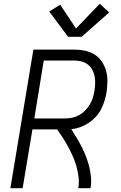

<svg xmlns="http://www.w3.org/2000/svg" viewBox="-20 -998 640 1018"><path d="M35 0 157 -735H375Q404 -735 431.5 -729Q459 -723 482 -708.5Q505 -694 520 -671.5Q535 -649 542.5 -622.5Q550 -596 549.5 -567Q549 -538 545 -509Q541 -486 534 -463Q527 -440 515.5 -418Q504 -396 487 -377.5Q470 -359 449 -345.5Q428 -332 404.5 -323.5Q381 -315 358 -313Q373 -290 387 -266.5Q401 -243 413.5 -218.5Q426 -194 436 -168Q446 -142 453 -114.5Q460 -87 462.5 -58Q465 -29 460 0H395Q400 -30 396.5 -59Q393 -88 385.5 -115.5Q378 -143 366.5 -168.5Q355 -194 342 -218.5Q329 -243 314 -266Q299 -289 283 -312H152L100 0ZM162 -370H325Q344 -370 363 -374Q382 -378 399.5 -387.5Q417 -397 431.5 -412Q446 -427 456.5 -444.5Q467 -462 472.5 -480.5Q478 -499 481 -518Q484 -537 484.5 -556.5Q485 -576 481.5 -594.5Q478 -613 469 -629Q460 -645 445.5 -656Q431 -667 413 -672Q395 -677 375 -677H212ZM341 -803 241 -937 299 -973 383 -847 509 -978 559 -932 413 -803Z"/></svg>

Font: Iosevka Curly LtExObl
Style: Regular
Weight: 300
Width: 7
Italic angle: -9°
Monospace: yes
Designer: Belleve Invis
Foundry: Belleve Invis
Version: Version 11.1.0; ttfautohint (v1.8.3)